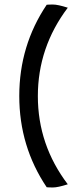

<svg xmlns="http://www.w3.org/2000/svg" viewBox="-20 -753 349 847"><path d="M279 60Q235 74 214 74Q193 74 186 73Q65 -107 65 -329.5Q65 -552 186 -732Q193 -733 214 -733Q235 -733 279 -719Q147 -544 147 -329Q147 -114 279 60Z"/></svg>

Font: Port Lligat Sans
Style: Regular
Weight: 400
Designer: Dario Muhafara, Eduardo Rodriguez Tunni
Foundry: Tipo
Version: Version 1.002